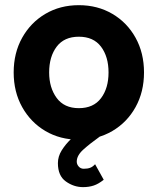

<svg xmlns="http://www.w3.org/2000/svg" viewBox="-20 -541 625 761"><path d="M34.2 -253.9Q34.2 -331.1 67.9 -391.4Q101.6 -451.7 159.9 -486.1Q218.3 -520.5 292.5 -520.5Q366.7 -520.5 425.3 -486.1Q483.9 -451.7 517.3 -391.4Q550.8 -331.1 550.8 -253.9Q550.8 -176.8 517.3 -116.5Q483.9 -56.2 425.3 -21.7Q366.7 12.7 292.5 12.7Q218.3 12.7 159.9 -21.7Q101.6 -56.2 67.9 -116.5Q34.2 -176.8 34.2 -253.9ZM174.8 -253.9Q174.8 -193.4 204.6 -152.8Q234.4 -112.3 292.5 -112.3Q350.6 -112.3 380.4 -151.9Q410.2 -191.4 410.2 -253.9Q410.2 -316.4 380.4 -356Q350.6 -395.5 292.5 -395.5Q234.4 -395.5 204.6 -356Q174.8 -316.4 174.8 -253.9ZM356.9 109.9 391.1 171.4Q370.6 188 351.6 194.3Q332.5 200.7 309.1 200.7Q272.5 200.7 241 178.2Q209.5 155.8 209.5 105.5Q209.5 79.1 224.6 54.9Q239.7 30.8 261 10.5Q282.2 -9.8 302 -24.2Q321.8 -38.6 331.1 -44.9L376 0Q336.4 28.3 310.3 51.8Q284.2 75.2 284.2 99.6Q284.2 110.4 292 119.1Q299.8 127.9 312 127.9Q327.1 127.9 337.4 124Q347.7 120.1 356.9 109.9Z"/></svg>

Font: Giphurs
Style: Bold
Weight: 700
Version: Version 0.920; ttfautohint (v1.8.4.7-5d5b)